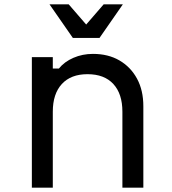

<svg xmlns="http://www.w3.org/2000/svg" viewBox="-20 -860 790 880"><path d="M126 0V-598H222V-546H250Q275 -577 316.5 -595Q358 -613 406 -613Q476 -613 527.5 -583Q579 -553 608 -499.5Q637 -446 637 -373V0H541V-348Q541 -430 499.5 -475Q458 -520 381 -520Q305 -520 263.5 -475Q222 -430 222 -348V0ZM543 -840 436 -686H314L207 -840H295L404 -714H346L455 -840Z"/></svg>

Font: Martian Mono SemiExpanded Light
Style: Regular
Weight: 300
Width: 6
Monospace: yes
Designer: Roman Shamin
Foundry: Evil Martians
Version: Version 0.930